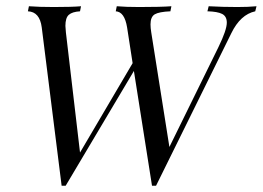

<svg xmlns="http://www.w3.org/2000/svg" viewBox="-20 -591 842 615"><path d="M801.6 -571 797.6 -554.8Q750 -544.4 721 -484.7L479.8 4H466.9L408.9 -363.7L190.3 4H177.4L113.7 -503.2Q107.3 -553.2 69.4 -554.8L72.6 -571Q104.8 -568.5 152.4 -568.5Q210.5 -568.5 239.5 -571L236.3 -554.8Q211.3 -553.2 200.4 -543.5Q189.5 -533.9 189.5 -508.1Q189.5 -503.2 191.1 -487.1L236.3 -102.4L404.8 -388.7L387.1 -503.2Q379 -553.2 350.8 -554.8L354 -571Q383.1 -568.5 425.8 -568.5Q495.2 -568.5 529 -571L525.8 -554.8Q489.5 -553.2 475.8 -545.2Q462.1 -537.1 462.1 -512.9Q462.1 -501.6 464.5 -487.1L522.6 -120.2L679.8 -440.3Q706.5 -495.2 706.5 -518.5Q706.5 -538.7 691.5 -546.4Q676.6 -554 644.4 -554.8L648.4 -571Q693.5 -568.5 740.3 -568.5Q775.8 -568.5 801.6 -571Z"/></svg>

Font: Playfair Display SC
Style: Italic
Weight: 400
Italic angle: -14°
Designer: Claus Eggers Sørensen
Foundry: Claus Eggers Sørensen
Version: Version 1.202; ttfautohint (v1.6)